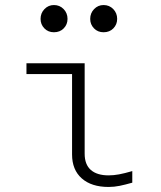

<svg xmlns="http://www.w3.org/2000/svg" viewBox="-20 -732 640 762"><path d="M411 10Q343 10 304.5 -24Q266 -58 266 -119V-438H85V-481H316V-122Q316 -79 340.5 -57.5Q365 -36 411 -36Q431 -36 452.5 -40Q474 -44 505 -53V-7Q477 1 455 5.5Q433 10 411 10ZM194 -604Q171 -604 156 -619.5Q141 -635 141 -657Q141 -680 156.5 -696Q172 -712 194 -712Q217 -712 232.5 -696Q248 -680 248 -657Q248 -635 233 -619.5Q218 -604 194 -604ZM391 -604Q368 -604 353 -619.5Q338 -635 338 -657Q338 -680 353.5 -696Q369 -712 391 -712Q414 -712 429.5 -696Q445 -680 445 -657Q445 -635 430 -619.5Q415 -604 391 -604Z"/></svg>

Font: Red Hat Mono
Style: Regular
Weight: 300
Monospace: yes
Designer: Pentagram, MCKL
Foundry: Pentagram, MCKL
Version: Version 1.023